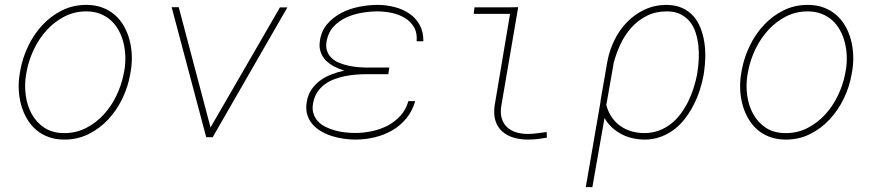

<svg xmlns="http://www.w3.org/2000/svg" viewBox="-20 -558 3561 781"><path d="M63 -274.4Q72.3 -323.7 95 -371.1Q117.7 -418.5 152.1 -455.6Q186.5 -492.7 231.7 -515.4Q276.9 -538.1 331.1 -538.1Q367.2 -538.1 396 -527.3Q424.8 -516.6 446.5 -497.8Q468.3 -479 483.2 -453.4Q498 -427.7 506.1 -398.4Q514.2 -369.1 515.9 -337.4Q517.6 -305.7 512.7 -274.4L509.3 -253.9Q500.5 -204.6 477.8 -157.2Q455.1 -109.9 420.7 -72.8Q386.2 -35.6 341.1 -12.9Q295.9 9.8 241.7 9.8Q205.6 9.8 176.8 -1Q147.9 -11.7 126.2 -30.5Q104.5 -49.3 89.6 -75Q74.7 -100.6 66.4 -129.9Q58.1 -159.2 56.4 -190.9Q54.7 -222.7 59.6 -253.9ZM85.9 -253.9Q79.1 -212.9 84.7 -170.7Q90.3 -128.4 109.1 -94.2Q127.9 -60.1 160.6 -38.3Q193.4 -16.6 241.7 -16.6Q290 -16.6 330.3 -37.4Q370.6 -58.1 401.6 -91.8Q432.6 -125.5 453.1 -168Q473.6 -210.4 482.4 -253.9L486.3 -274.4Q490.7 -301.8 489.7 -329.8Q488.8 -357.9 482.2 -384.3Q475.6 -410.6 463.1 -433.8Q450.7 -457 431.9 -474.4Q413.1 -491.7 387.9 -501.7Q362.8 -511.7 331.1 -511.7Q283.2 -511.7 242.7 -491Q202.1 -470.2 171.1 -436.5Q140.1 -402.8 119.4 -360.4Q98.6 -317.9 89.8 -274.4Z M836.4 -39.6 1118.7 -527.8H1148.9L845.2 0H818.8L678.2 -528.8H707Z M1227.5 -141.6Q1231.9 -171.4 1246.6 -193.1Q1261.2 -214.8 1282 -230.2Q1302.7 -245.6 1328.4 -255.4Q1354 -265.1 1380.4 -271Q1358.9 -277.3 1339.1 -287.6Q1319.3 -297.9 1305.2 -312.5Q1291 -327.1 1284.2 -346.9Q1277.3 -366.7 1281.2 -391.6Q1287.1 -432.6 1311.3 -460.4Q1335.4 -488.3 1368.9 -505.6Q1402.3 -522.9 1441.2 -530.5Q1480 -538.1 1515.6 -538.1Q1550.3 -538.1 1584.2 -529.5Q1618.2 -521 1644.5 -503.2Q1670.9 -485.4 1686.8 -457.3Q1702.6 -429.2 1702.1 -390.1H1674.8Q1677.7 -424.3 1664.1 -447.5Q1650.4 -470.7 1627 -484.9Q1603.5 -499 1574 -505.4Q1544.4 -511.7 1516.1 -511.7Q1485.8 -511.7 1452.4 -506.1Q1418.9 -500.5 1389.2 -487.1Q1359.4 -473.6 1337.6 -450.7Q1315.9 -427.7 1309.1 -393.1Q1304.2 -369.1 1310.1 -351.8Q1315.9 -334.5 1328.4 -322.5Q1340.8 -310.5 1358.6 -303Q1376.5 -295.4 1396.5 -291Q1416.5 -286.6 1436.5 -284.9Q1456.5 -283.2 1473.6 -283.2H1563.5L1559.6 -256.3H1473.6Q1452.6 -256.3 1429.4 -254.6Q1406.2 -252.9 1383.5 -248.3Q1360.8 -243.7 1339.4 -235.6Q1317.9 -227.5 1300.5 -214.6Q1283.2 -201.7 1271 -183.3Q1258.8 -165 1253.9 -140.1Q1249 -115.2 1254.9 -96.7Q1260.7 -78.1 1273.4 -64.5Q1286.1 -50.8 1304.7 -41.7Q1323.2 -32.7 1343.8 -27.1Q1364.3 -21.5 1385.5 -19.3Q1406.7 -17.1 1425.3 -17.1Q1458.5 -17.1 1492.9 -24.4Q1527.3 -31.7 1556.9 -47.1Q1586.4 -62.5 1608.9 -87.2Q1631.3 -111.8 1641.1 -146.5H1668.9Q1657.2 -106 1632.8 -76.4Q1608.4 -46.9 1575.7 -27.8Q1543 -8.8 1504.2 0.5Q1465.3 9.8 1425.8 9.8Q1403.3 9.8 1378.7 6.3Q1354 2.9 1330.6 -4.4Q1307.1 -11.7 1286.6 -23.7Q1266.1 -35.6 1251.5 -52.2Q1236.8 -68.8 1230 -91.1Q1223.1 -113.3 1227.5 -141.6Z M1910.2 -528.3H2057.6L2087.9 -528.8L2019 -126.5Q2014.6 -98.1 2020.8 -77.1Q2026.9 -56.2 2041.3 -42Q2055.7 -27.8 2077.6 -20.5Q2099.6 -13.2 2126.5 -13.2Q2146 -13.2 2165.3 -15.9Q2184.6 -18.6 2203.6 -21L2204.6 2Q2185.5 5.4 2166.5 7.6Q2147.5 9.8 2127.9 9.8Q2095.2 9.8 2068.1 1.5Q2041 -6.8 2022.5 -23.7Q2003.9 -40.5 1995.6 -65.9Q1987.3 -91.3 1991.7 -126.5L2054.7 -501.5H1906.7Z M2842.3 -254.4Q2836.9 -223.6 2826.7 -192.1Q2816.4 -160.6 2801.5 -131.3Q2786.6 -102.1 2767.1 -76.4Q2747.6 -50.8 2722.7 -31.7Q2697.8 -12.7 2667.7 -1.5Q2637.7 9.8 2602.5 9.8Q2578.1 9.8 2554 4.4Q2529.8 -1 2508.3 -12.2Q2486.8 -23.4 2469 -39.8Q2451.2 -56.2 2439 -78.1L2389.6 203.1H2362.8L2422.9 -145V-148.9L2449.7 -302.7L2451.2 -310.5Q2459.5 -355 2480 -396.2Q2500.5 -437.5 2531.5 -469Q2562.5 -500.5 2603 -519.3Q2643.6 -538.1 2691.9 -538.1Q2728.5 -537.6 2755.4 -525.4Q2782.2 -513.2 2800.5 -492.4Q2818.8 -471.7 2829.6 -444.1Q2840.3 -416.5 2845 -386.2Q2849.6 -356 2848.9 -324.7Q2848.1 -293.5 2843.8 -264.6ZM2816.9 -264.6Q2820.8 -289.1 2822.3 -316.9Q2823.7 -344.7 2820.8 -372.1Q2817.9 -399.4 2809.8 -424.8Q2801.8 -450.2 2786.4 -469.5Q2771 -488.8 2748 -500.2Q2725.1 -511.7 2692.4 -511.7Q2647 -511.7 2611.1 -493.7Q2575.2 -475.6 2548.3 -445.8Q2521.5 -416 2503.7 -377.7Q2485.8 -339.4 2475.6 -299.8L2476.1 -300.3L2446.3 -130.9Q2453.6 -103 2468.3 -81.5Q2482.9 -60.1 2503.2 -45.7Q2523.4 -31.2 2548.6 -23.9Q2573.7 -16.6 2602.5 -16.6Q2634.3 -17.1 2660.9 -27.1Q2687.5 -37.1 2709.5 -54.4Q2731.4 -71.8 2748.8 -95Q2766.1 -118.2 2779.1 -144.5Q2792 -170.9 2801 -199Q2810.1 -227.1 2815.4 -254.4Z M2997.6 -274.4Q3006.8 -323.7 3029.5 -371.1Q3052.2 -418.5 3086.7 -455.6Q3121.1 -492.7 3166.3 -515.4Q3211.4 -538.1 3265.6 -538.1Q3301.8 -538.1 3330.6 -527.3Q3359.4 -516.6 3381.1 -497.8Q3402.8 -479 3417.7 -453.4Q3432.6 -427.7 3440.7 -398.4Q3448.7 -369.1 3450.4 -337.4Q3452.1 -305.7 3447.3 -274.4L3443.8 -253.9Q3435.1 -204.6 3412.4 -157.2Q3389.6 -109.9 3355.2 -72.8Q3320.8 -35.6 3275.6 -12.9Q3230.5 9.8 3176.3 9.8Q3140.1 9.8 3111.3 -1Q3082.5 -11.7 3060.8 -30.5Q3039.1 -49.3 3024.2 -75Q3009.3 -100.6 3001 -129.9Q2992.7 -159.2 2991 -190.9Q2989.3 -222.7 2994.1 -253.9ZM3020.5 -253.9Q3013.7 -212.9 3019.3 -170.7Q3024.9 -128.4 3043.7 -94.2Q3062.5 -60.1 3095.2 -38.3Q3127.9 -16.6 3176.3 -16.6Q3224.6 -16.6 3264.9 -37.4Q3305.2 -58.1 3336.2 -91.8Q3367.2 -125.5 3387.7 -168Q3408.2 -210.4 3417 -253.9L3420.9 -274.4Q3425.3 -301.8 3424.3 -329.8Q3423.3 -357.9 3416.7 -384.3Q3410.2 -410.6 3397.7 -433.8Q3385.3 -457 3366.5 -474.4Q3347.7 -491.7 3322.5 -501.7Q3297.4 -511.7 3265.6 -511.7Q3217.8 -511.7 3177.2 -491Q3136.7 -470.2 3105.7 -436.5Q3074.7 -402.8 3054 -360.4Q3033.2 -317.9 3024.4 -274.4Z"/></svg>

Font: Roboto Mono Thin
Style: Italic
Weight: 250
Designer: Google
Version: Version 2.000985; 2015; ttfautohint (v1.3)